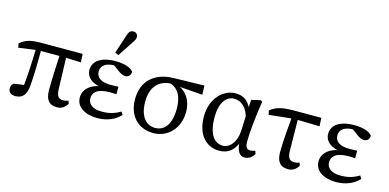

<svg xmlns="http://www.w3.org/2000/svg" viewBox="-72 -1181 3260 1609"><g transform="rotate(15 1557.5 -377.0)"><path d="M106.9 13.1C165.6 13.1 200.9 -20.8 207.6 -107.3C216.2 -214.2 216.3 -328.7 217.3 -440.8H173.5C169.3 -311 165 -181.5 150 -51.6L185.4 -97.2C143.4 -95.9 100.6 -90.5 67.3 -83.5C54.1 -73.1 46.1 -61.5 46.1 -37.4C46.1 -5.9 70.8 13.1 106.9 13.1ZM26.6 -385 188.1 -407.9H409.2L565.4 -402.7L561.3 -474.9H210.9C107 -474.9 69.3 -461 19.4 -421.5L26.6 -385ZM467.8 13.1C507.7 13.1 533.2 -4.5 557 -39.7L548.6 -65.3C534.9 -60.3 518.1 -56.4 504.9 -56.4C465.9 -56.4 445.9 -73.4 443.9 -140.1L434.6 -440.8H379.7C373.4 -328.7 367.4 -201 367.4 -110.4C367.4 -27 398.4 13.1 467.8 13.1Z M818.8 13.1C894.3 13.1 968.3 -13 1017 -67.1L1001.1 -92.7C939.5 -55.2 888.3 -48.9 839.1 -48.9C760 -48.9 719.5 -83.7 719.5 -133.8C719.5 -177.5 749.7 -223.4 864.2 -223.4C879.2 -223.4 889.3 -223.4 922.4 -221.4V-286.7C892.3 -285.7 874.7 -284.7 854.7 -284.7C770.4 -284.7 729 -315.8 729 -368.2C729 -420.8 771.5 -450.5 848.8 -450.5C868.7 -450.5 886.1 -448.9 909.4 -443.8L898.7 -461.3L828.4 -460.9L880.2 -421.6C912.9 -396.6 931.9 -387.7 954.4 -387.7C983.8 -387.7 1000.9 -411.6 1000.9 -437.3C977.3 -469.1 919 -487.7 847.9 -487.7C710.3 -487.7 650.8 -432.5 650.8 -360.3C650.8 -296 708.8 -245.9 814.5 -241.9V-254.2C709.3 -252.8 632.7 -197.3 632.7 -117C632.7 -32.9 712.5 13.1 818.8 13.1ZM822.3 -555.9 853.2 -542.5 941.9 -677.4C958.2 -701.8 963.7 -712.3 963.7 -728.9C963.7 -751.5 947.2 -766.9 922.7 -766.9C904.9 -766.9 888.7 -756.5 878.5 -726.3L822.3 -555.9Z M1303.5 13.1C1431.9 13.1 1524.9 -89.4 1524.9 -227.6C1524.9 -331.8 1469.5 -429.4 1336.7 -440.9L1324.5 -429.2C1417.9 -406.9 1442.3 -320.2 1442.3 -234.6C1442.3 -96.2 1386 -32.7 1307.3 -32.7C1227.3 -32.7 1171.2 -98.8 1171.2 -223.1C1171.2 -352.5 1234.3 -421.1 1344 -426.3L1355.7 -423.6L1618.6 -403.5L1615.5 -482.8L1350.9 -476.8C1198.4 -473.6 1083.4 -392.2 1083.4 -222.6C1083.4 -79.8 1170.4 13.1 1303.5 13.1Z M1875.3 13.1C1952.8 13.1 2014.9 -31.8 2038.1 -136.4L2018.1 -135.6C2024.1 -17.3 2053.3 13.1 2095.9 13.1C2130.8 13.1 2161.5 -9.3 2177.6 -39.7L2169.3 -65.3C2155.5 -60.3 2139.8 -56.4 2126.7 -56.4C2095.8 -56.4 2082.8 -72.7 2082.8 -127.1C2082.8 -204.9 2097.8 -350.1 2118.7 -476.4L2103.6 -486.5L2025.6 -468.2L2018.7 -375.2L2011.8 -197.9C2006.9 -96.8 1953.8 -35.6 1893.9 -35.6C1816.5 -35.6 1766.2 -107.2 1766.2 -249.5C1766.2 -372.8 1816.5 -441.1 1887.3 -441.1C1945.3 -441.1 2003.8 -399.8 2025.1 -292.4L2047.6 -321.6C2023.3 -444.7 1964.4 -487.7 1886.1 -487.7C1782.4 -487.7 1678.4 -392.4 1678.4 -232.1C1678.4 -71.3 1765 13.1 1875.3 13.1Z M2198.6 -385 2418.3 -407.9 2636 -402.7 2631.9 -474.9H2403.1C2298.2 -474.9 2244.2 -463.9 2191.4 -421.5L2198.6 -385ZM2473.3 13.1C2512.7 13.1 2538.2 -4.5 2562 -39.7L2553.6 -65.3C2539.9 -60.3 2523.1 -56.4 2509.9 -56.4C2470.9 -56.4 2449.9 -73.4 2448.9 -140.1L2445.1 -439.6H2394C2384.3 -328.2 2372.4 -200.9 2372.4 -110.2C2372.4 -26.6 2403.9 13.1 2473.3 13.1Z M2889.8 13.1C2965.3 13.1 3039.3 -13 3088 -67.1L3072.1 -92.7C3010.5 -55.2 2959.3 -48.9 2910.1 -48.9C2831 -48.9 2790.5 -83.7 2790.5 -133.8C2790.5 -177.5 2820.7 -223.4 2935.2 -223.4C2950.2 -223.4 2960.3 -223.4 2993.4 -221.4V-286.7C2963.3 -285.7 2945.7 -284.7 2925.7 -284.7C2841.4 -284.7 2800 -315.8 2800 -368.2C2800 -420.8 2842.5 -450.5 2919.8 -450.5C2939.7 -450.5 2957.1 -448.9 2980.4 -443.8L2969.7 -461.3L2899.4 -460.9L2951.2 -421.6C2983.9 -396.6 3002.9 -387.7 3025.4 -387.7C3054.8 -387.7 3071.9 -411.6 3071.9 -437.3C3048.3 -469.1 2990 -487.7 2918.9 -487.7C2781.3 -487.7 2721.8 -432.5 2721.8 -360.3C2721.8 -296 2779.8 -245.9 2885.5 -241.9V-254.2C2780.3 -252.8 2703.7 -197.3 2703.7 -117C2703.7 -32.9 2783.5 13.1 2889.8 13.1Z"/></g></svg>

Font: Source Serif Variable
Style: Regular
Weight: 389
Designer: Frank Grießhammer
Foundry: Adobe Systems Incorporated
Version: Version 3.001;hotconv 1.0.111;makeotfexe 2.5.65597